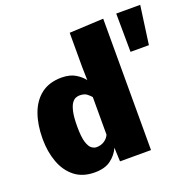

<svg xmlns="http://www.w3.org/2000/svg" viewBox="-134 -901 1054 1046"><g transform="rotate(-20 393.0 -377.5)"><path d="M241.7 9.8Q172.4 9.8 126.7 -26.1Q81.1 -62 58.6 -123Q36.1 -184.1 36.1 -258.8Q36.1 -339.8 58.6 -402.8Q81.1 -465.8 127.9 -502Q174.8 -538.1 247.1 -538.1Q295.4 -537.6 326.4 -518.8Q357.4 -500 374.5 -476.6L372.6 -553.2V-752L570.3 -761.7V0H390.6L387.2 -80.1Q370.6 -42.5 335.9 -16.4Q301.3 9.8 241.7 9.8ZM297.4 -116.2Q322.8 -116.2 342.3 -128.7Q361.8 -141.1 371.1 -161.6V-379.9Q361.3 -391.1 347.2 -402.1Q333 -413.1 305.2 -413.1Q295.4 -413.1 283.7 -408.7Q272 -404.3 261.2 -389.4Q250.5 -374.5 243.4 -343.3Q236.3 -312 236.3 -258.3Q236.3 -196.3 246.1 -166Q255.9 -135.7 270 -126Q284.2 -116.2 297.4 -116.2ZM648.4 -541 646.5 -763.7H785.6L754.9 -541Z"/></g></svg>

Font: Comme Black
Style: Regular
Weight: 900
Version: Version 1.000;gftools[0.9.27]